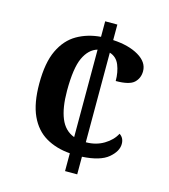

<svg xmlns="http://www.w3.org/2000/svg" viewBox="-107 -799 778 884"><g transform="rotate(15 281.5 -357.0)"><path d="M285 -85Q219 -90 169.5 -119Q120 -148 93 -206.5Q66 -265 66 -359Q66 -459 94.5 -518.5Q123 -578 172.5 -606.5Q222 -635 285 -640V-714H343V-640Q418 -636 465.5 -608Q513 -580 513 -537Q513 -504 490.5 -482.5Q468 -461 403 -461Q403 -503 389.5 -536.5Q376 -570 343 -580V-153Q391 -153 428.5 -175.5Q466 -198 483 -231Q505 -217 505 -188Q505 -153 467 -121Q429 -89 343 -84V0H285ZM285 -579Q244 -567 221 -517.5Q198 -468 198 -360Q198 -279 218.5 -229Q239 -179 285 -162Z"/></g></svg>

Font: Noto Serif Myanmar SemiBold
Style: Regular
Weight: 600
Designer: Ben Mitchell and the Monotype Design Team
Foundry: Monotype Imaging Inc.
Version: Version 2.106; ttfautohint (v1.8.4.7-5d5b)